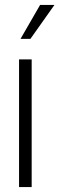

<svg xmlns="http://www.w3.org/2000/svg" viewBox="-20 -756 240 776"><path d="M108 0H57V-516H108ZM103 -599H63L142 -736H200Z"/></svg>

Font: Creato Display Light
Style: Regular
Weight: 300
Version: Version 1.000